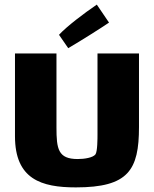

<svg xmlns="http://www.w3.org/2000/svg" viewBox="-20 -802 668 833"><path d="M236 -651 276 -593C331 -625 424 -684 453 -704L400 -782C344 -744 269 -687 236 -651ZM403 -570V-219C403 -202 403 -144 394 -132C383 -118 347 -112 317 -112C232 -112 225 -156 225 -249V-570H45V-211C45 -24 160 11 309 11C537 11 583 -64 583 -251V-570Z"/></svg>

Font: FilmFarsi_V5 Display
Style: Regular
Weight: 400
Designer: Borna Izadpanah
Foundry: Borna Izadpanah
Version: Version 1.000;PS 001.000;hotconv 1.0.88;makeotf.lib2.5.64775